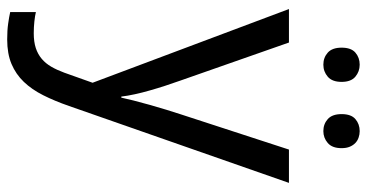

<svg xmlns="http://www.w3.org/2000/svg" viewBox="-261 -510 1011 529"><g transform="rotate(90 244.5 -245.5)"><path d="M4.9 -536.1H97.2L202.1 -236.8Q209 -217.3 216.1 -195.8Q223.1 -174.3 229.2 -152.8Q235.4 -131.3 239.7 -111.3Q244.1 -91.3 246.1 -74.2H249Q251.5 -86.4 256.8 -107.4Q262.2 -128.4 268.8 -152.1Q275.4 -175.8 282.5 -198.7Q289.6 -221.7 294.9 -237.8L392.1 -536.1H483.9L272 69.8Q258.3 109.4 242.4 140.9Q226.6 172.4 205.6 194.3Q184.6 216.3 156.2 228.3Q127.9 240.2 88.9 240.2Q63.5 240.2 44.9 237.5Q26.4 234.9 13.2 231.9V161.1Q23.4 163.6 39.1 165.3Q54.7 167 71.8 167Q95.2 167 112.3 161.4Q129.4 155.8 142.1 145Q154.8 134.3 163.8 118.7Q172.9 103 180.2 83L208 4.9ZM111.3 -681.2Q111.3 -707.5 125 -719.2Q138.7 -731 158.2 -731Q177.2 -731 191.4 -719Q205.6 -707 205.6 -681.2Q205.6 -655.3 191.4 -643.1Q177.2 -630.9 158.2 -630.9Q138.7 -630.9 125 -643.1Q111.3 -655.3 111.3 -681.2ZM294.4 -681.2Q294.4 -707.5 308.1 -719.2Q321.8 -731 341.3 -731Q350.6 -731 359.1 -728Q367.7 -725.1 374 -719Q380.4 -712.9 384.3 -703.6Q388.2 -694.3 388.2 -681.2Q388.2 -655.3 374 -643.1Q359.9 -630.9 341.3 -630.9Q321.8 -630.9 308.1 -643.1Q294.4 -655.3 294.4 -681.2Z"/></g></svg>

Font: Droid Sans
Style: Regular
Weight: 400
Version: Version 1.00 build 113